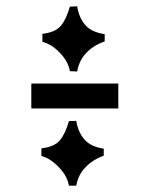

<svg xmlns="http://www.w3.org/2000/svg" viewBox="-20 -579 471 607"><path d="M221 -197Q227 -161 247 -138Q267 -115 308 -109V-87Q273 -74 250 -50Q227 -26 221 8H198Q194 -16 177.5 -37Q161 -58 142 -71Q134 -77 126 -80.5Q118 -84 111 -86V-110Q152 -115 169 -135Q186 -155 198 -196ZM224 -559Q230 -522 250 -499.5Q270 -477 311 -471V-448Q276 -436 253 -412Q230 -388 224 -353L201 -354Q197 -378 180.5 -399Q164 -420 145 -433Q137 -438 129 -441.5Q121 -445 114 -447V-472Q155 -477 172 -497Q189 -517 201 -558ZM79 -315H354V-236H79Z"/></svg>

Font: Fette UNZ Fraktur
Style: Regular
Weight: 900
Foundry: UNZ1 Extensions by Catfonts.de
Version: Version 0.000 2012 initial release